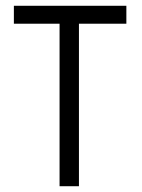

<svg xmlns="http://www.w3.org/2000/svg" viewBox="-20 -644 490 664"><path d="M186 0V-562H28V-624H417V-562H253V0Z"/></svg>

Font: Inconsolata SemiCondensed
Style: Regular
Weight: 400
Width: 4
Monospace: yes
Designer: Raph Levien, Cyreal, Brenton Simpson
Foundry: Raph Levien, Cyreal, Google
Version: Version 3.001; ttfautohint (v1.8.2.53-6de2)